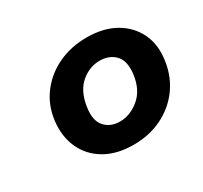

<svg xmlns="http://www.w3.org/2000/svg" viewBox="-87 -830 633 598"><g transform="rotate(-30 229.0 -530.5)"><path d="M241 -349Q181 -349 139 -373.5Q97 -398 77.5 -441Q58 -484 65 -539Q72 -591 102 -630Q132 -669 178 -690.5Q224 -712 280 -712Q340 -712 382 -688Q424 -664 444 -622Q464 -580 455 -524Q447 -472 417.5 -432.5Q388 -393 342.5 -371Q297 -349 241 -349ZM240 -433Q277 -433 309.5 -460Q342 -487 349 -539Q355 -586 334 -607.5Q313 -629 279 -629Q242 -629 211.5 -603Q181 -577 173 -524Q166 -478 186 -455.5Q206 -433 240 -433Z"/></g></svg>

Font: Host Grotesk Black
Style: Italic
Weight: 900
Italic angle: -8°
Designer: Doğukan Karapınar based on Poppins by Indian Type Foundry, Jonny Pinhorn
Foundry: Element Type
Version: Version 1.000; ttfautohint (v1.8.4.7-5d5b);gftools[0.9.33]